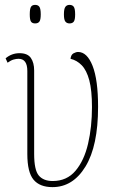

<svg xmlns="http://www.w3.org/2000/svg" viewBox="-20 -757 480 787"><path d="M195 10Q143 10 117.5 -20.5Q92 -51 92 -126V-466Q92 -516 56 -516Q47 -516 36 -513Q25 -510 11 -500L3 -518Q28 -539 60 -539Q93 -539 106.5 -519.5Q120 -500 120 -468V-126Q120 -60 139 -37.5Q158 -15 196 -15Q254 -15 289.5 -57Q325 -99 341 -168Q357 -237 357 -318Q357 -387 346 -428Q335 -469 315 -489.5Q295 -510 269 -516Q271 -533 281.5 -538.5Q292 -544 300 -544Q337 -544 359.5 -487Q382 -430 382 -319Q382 -159 330.5 -74.5Q279 10 195 10ZM265 -661Q254 -661 248 -668.5Q242 -676 242 -698Q242 -721 248 -729Q254 -737 265 -737Q277 -737 282.5 -729Q288 -721 288 -698Q288 -676 282.5 -668.5Q277 -661 265 -661ZM124 -661Q112 -661 107 -668.5Q102 -676 102 -698Q102 -721 107 -729Q112 -737 124 -737Q136 -737 141.5 -729Q147 -721 147 -698Q147 -676 141.5 -668.5Q136 -661 124 -661Z"/></svg>

Font: Noto Serif Condensed Thin
Style: Regular
Weight: 100
Width: 3
Designer: Monotype Design Team
Foundry: Monotype Imaging Inc.
Version: Version 2.013; ttfautohint (v1.8.4.7-5d5b)